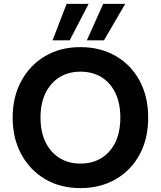

<svg xmlns="http://www.w3.org/2000/svg" viewBox="-20 -954 826 986"><path d="M393 12Q290 12 212 -34Q134 -80 89.5 -161.5Q45 -243 45 -350Q45 -457 89.5 -538.5Q134 -620 212 -666Q290 -712 393 -712Q496 -712 575 -666Q654 -620 697.5 -538.5Q741 -457 741 -350Q741 -243 697.5 -161.5Q654 -80 575 -34Q496 12 393 12ZM393 -114Q456 -114 502 -143Q548 -172 573 -224.5Q598 -277 598 -350Q598 -423 573 -475.5Q548 -528 502 -557Q456 -586 393 -586Q331 -586 285 -557Q239 -528 213.5 -475.5Q188 -423 188 -350Q188 -277 213.5 -224.5Q239 -172 285 -143Q331 -114 393 -114ZM426 -747 510 -934H623L514 -747ZM250 -747 322 -934H435L338 -747Z"/></svg>

Font: DM Sans 16pt ExtraBold
Style: Regular
Weight: 800
Version: Version 4.004;gftools[0.9.30]